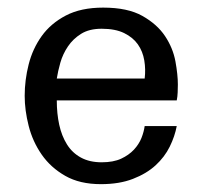

<svg xmlns="http://www.w3.org/2000/svg" viewBox="-20 -465 524 497"><path d="M437.5 -138.7Q432.6 -112.3 419.4 -85.4Q406.2 -58.6 382.8 -37.1Q359.4 -15.6 324.2 -2Q289.1 11.7 241.2 11.7Q186.5 11.7 148.9 -9.8Q111.3 -31.2 87.9 -64.9Q64.5 -98.6 54.2 -139.2Q43.9 -179.7 43.9 -216.8Q43.9 -257.8 54.2 -298.3Q64.5 -338.9 87.9 -371.6Q111.3 -404.3 150.4 -424.8Q189.5 -445.3 247.1 -445.3Q310.5 -445.3 348.6 -423.8Q386.7 -402.3 407.2 -371.6Q427.7 -340.8 434.1 -306.2Q440.4 -271.5 440.4 -246.1Q440.4 -236.3 439.9 -225.6Q439.5 -214.8 437.5 -205.1H127Q127 -170.9 133.3 -142.1Q139.6 -113.3 153.3 -91.3Q167 -69.3 189.5 -57.1Q211.9 -44.9 243.2 -44.9Q273.4 -44.9 293.5 -54.2Q313.5 -63.5 326.7 -77.6Q339.8 -91.8 346.2 -107.9Q352.5 -124 354.5 -138.7ZM354.5 -261.7Q357.4 -285.2 353.5 -308.6Q349.6 -332 336.9 -350.1Q324.2 -368.2 301.3 -379.4Q278.3 -390.6 243.2 -390.6Q210.9 -390.6 189.9 -377.4Q168.9 -364.3 155.8 -344.7Q142.6 -325.2 136.2 -302.7Q129.9 -280.3 127 -261.7Z"/></svg>

Font: Myanmar PaOh One
Style: Regular
Weight: 400
Designer: Debbi Hosken
Foundry: SIL
Version: Version 2.8